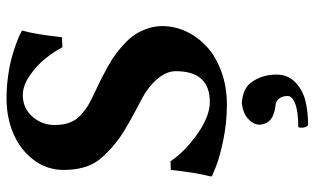

<svg xmlns="http://www.w3.org/2000/svg" viewBox="-206 -492 954 582"><g transform="rotate(-90 271.0 -201.0)"><path d="M252.9 -42C224 -42 191.6 -54.6 155.8 -79.8C120 -105.1 92.4 -132.2 73.2 -161.1L46.9 -160.2C41.3 -108.4 34.7 -67.7 26.9 -38.1L28.8 -35.2L55.7 -23.9C73.9 -16.4 100.6 -9 135.7 -1.5C171.9 6 208 9.8 244.1 9.8C279.9 9.8 313 4.4 343.3 -6.3C373.5 -17.1 398.8 -31.6 418.9 -49.8C439.1 -68 454.8 -88.9 466.1 -112.5C477.3 -136.1 482.9 -160.6 482.9 -186C482.9 -201 480.6 -215.6 475.8 -229.7C471.1 -243.9 465.3 -256.4 458.3 -267.3C451.3 -278.2 441.9 -289.1 430.2 -300C418.5 -311 407.6 -320.1 397.5 -327.6C387.4 -335.1 374.7 -343.1 359.4 -351.6C344.1 -360 331.6 -366.7 322 -371.6C312.4 -376.5 300.1 -382.3 285.2 -389.2C268.6 -397 255.4 -403.6 245.6 -409.2C235.8 -414.7 225.5 -422.3 214.6 -431.9C203.7 -441.5 195.7 -452.9 190.7 -466.1C185.6 -479.2 183.1 -494.6 183.1 -512.2C183.1 -538.2 191.7 -560.9 208.7 -580.1C225.8 -599.3 247.6 -608.9 273.9 -608.9C292.5 -608.9 311.8 -602.1 332 -588.4C352.2 -574.7 369.3 -559.2 383.3 -542C397.3 -524.7 409.2 -507 418.9 -488.8L449.2 -490.2C455.1 -544.6 461.8 -584.5 469.2 -609.9L466.8 -612.8L458 -617.2C451.8 -620.4 442.5 -624.3 429.9 -628.9C417.4 -633.5 403.3 -637.9 387.7 -642.3C372.1 -646.7 353.1 -650.5 330.8 -653.6C308.5 -656.7 286 -658.2 263.2 -658.2C225.1 -658.2 189.8 -651.3 157.2 -637.5C124.7 -623.6 98.1 -603.3 77.6 -576.4C57.1 -549.6 46.9 -519 46.9 -484.9C46.9 -439.6 57.3 -403.6 78.1 -377C95.1 -355.5 117.4 -334.8 145 -314.9C167.8 -299 205.7 -277.3 258.8 -250C284.2 -237 305 -221.2 321.3 -202.6C337.9 -183.8 346.2 -164.6 346.2 -145C346.2 -76.3 315.1 -42 252.9 -42ZM184.1 109.9C186 137.9 205.7 153.6 243.2 157.2C251.3 157.9 258 161.5 263.2 168C268.4 174.5 271 183.1 271 193.8C271 203.3 263 211 247.1 217C231.1 223.1 207.7 226.1 176.8 226.1C174.8 230.3 174.4 235.8 175.5 242.4C176.7 249.1 178.9 253.6 182.1 255.9C209.8 255.9 234.5 253.2 256.3 247.8C278.2 242.4 296.9 232.3 312.5 217.3C328.1 202.3 335.9 183.3 335.9 160.2C335.9 129.9 327.6 103.8 311 82C299.6 67.1 280.6 58.1 253.9 55.2H248C230.1 57.1 215.4 62.8 203.9 72.3C192.3 81.7 185.7 92.9 184.1 106Z"/></g></svg>

Font: Linux Biolinum G
Style: Bold
Weight: 700
Designer: Philipp H. Poll
Foundry: Philipp H. Poll
Version: Version 1.1.0